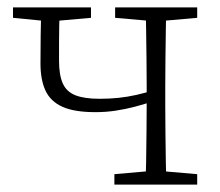

<svg xmlns="http://www.w3.org/2000/svg" viewBox="-20 -497 593 517"><path d="M237 -195Q180 -195 148 -209.5Q116 -224 102.5 -253Q89 -282 89 -326Q89 -363 89.5 -401Q90 -439 91 -477H141Q140 -452 139.5 -428.5Q139 -405 139 -382Q139 -359 139 -333Q139 -295 149 -272.5Q159 -250 183 -240.5Q207 -231 248 -231Q275 -231 299 -233.5Q323 -236 347.5 -241.5Q372 -247 397 -255V-226Q371 -217 344.5 -210Q318 -203 291.5 -199Q265 -195 237 -195ZM372 0Q373 -25 373.5 -62.5Q374 -100 374.5 -141.5Q375 -183 375 -218V-265Q375 -297 374.5 -337Q374 -377 373.5 -415Q373 -453 372 -477H428Q427 -453 426.5 -415Q426 -377 425.5 -337Q425 -297 425 -265V-212Q425 -180 425.5 -140Q426 -100 426.5 -62.5Q427 -25 428 0ZM15 -449V-477H225V-449L123 -440H107ZM288 0V-28L391 -37H407L511 -28V0ZM290 -449V-477H511V-449L409 -440H393Z"/></svg>

Font: Source Serif 4 18pt Light
Style: Regular
Weight: 300
Designer: Frank Grießhammer
Foundry: Adobe Systems Incorporated
Version: Version 4.004;hotconv 1.0.116;makeotfexe 2.5.65601